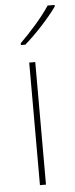

<svg xmlns="http://www.w3.org/2000/svg" viewBox="-55 -794 322 824"><g transform="rotate(-5 106.5 -382.5)"><path d="M109 0H83V-528H109ZM213 -758Q188 -723 148.5 -680Q109 -637 73 -606H54V-614Q88 -647 124 -688.5Q160 -730 183 -765H213Z"/></g></svg>

Font: Noto Sans Bengali SemiCondensed Thin
Style: Regular
Weight: 100
Width: 4
Designer: Joana Ranito - Universal Thirst; Jelle Bosma - Monotype Design Team
Foundry: Universal Thirst ehf.
Version: Version 3.000; ttfautohint (v1.8.4.7-5d5b)